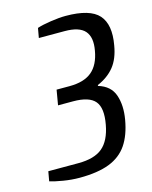

<svg xmlns="http://www.w3.org/2000/svg" viewBox="-110 -782 682 864"><g transform="rotate(-15 231.0 -350.0)"><path d="M153 10Q116 10 77 3.5Q38 -3 16 -10L24 -55H164Q239 -55 277 -87Q315 -119 328 -190Q342 -265 315 -297.5Q288 -330 213 -330H143L155 -400H215Q283 -400 319.5 -430.5Q356 -461 367 -525Q378 -585 352 -615Q326 -645 258 -645H138L146 -690Q170 -698 210 -704Q250 -710 280 -710Q393 -710 433.5 -664.5Q474 -619 457 -525Q447 -465 418 -429Q389 -393 340 -372L339 -368Q396 -351 412.5 -302.5Q429 -254 418 -190Q406 -120 376 -76Q346 -32 292 -11Q238 10 153 10Z"/></g></svg>

Font: Cuprum
Style: Italic
Weight: 400
Italic angle: -10°
Designer: Jovanny Lemonad
Foundry: Jovanny Lemonad
Version: Version 3.000